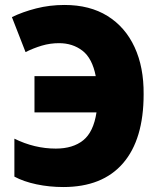

<svg xmlns="http://www.w3.org/2000/svg" viewBox="-20 -744 642 774"><path d="M235 10Q179 10 127 -1Q75 -12 38 -32V-185Q119 -145 205 -145Q274 -145 315.5 -178.5Q357 -212 369 -291H119V-437H366Q352 -509 312.5 -539.5Q273 -570 218 -570Q182 -570 148.5 -560Q115 -550 83 -534L28 -675Q71 -696 125.5 -710Q180 -724 240 -724Q342 -724 413.5 -679.5Q485 -635 522.5 -554Q560 -473 559 -364Q559 -182 476 -86Q393 10 235 10Z"/></svg>

Font: Noto Sans SemiCondensed Black
Style: Regular
Weight: 900
Width: 4
Designer: Monotype Design Team
Foundry: Monotype Imaging Inc.
Version: Version 2.013; ttfautohint (v1.8.4.7-5d5b)